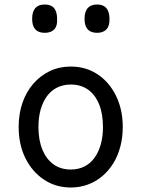

<svg xmlns="http://www.w3.org/2000/svg" viewBox="-20 -815 629 854"><path d="M295 19Q228 19 175.5 -16Q123 -51 93 -111.5Q63 -172 63 -250Q63 -309 80 -358Q97 -407 128.5 -443Q160 -479 202 -499Q244 -519 295 -519Q362 -519 414 -484.5Q466 -450 496 -389Q526 -328 526 -250Q526 -203 515 -162Q504 -121 483.5 -88Q463 -55 434.5 -31Q406 -7 370.5 6Q335 19 295 19ZM295 -61Q328 -61 354.5 -74Q381 -87 399.5 -112Q418 -137 428 -172Q438 -207 438 -250Q438 -308 421 -350.5Q404 -393 372 -416Q340 -439 295 -439Q262 -439 235 -426Q208 -413 189.5 -388Q171 -363 161 -328.5Q151 -294 151 -250Q151 -192 168.5 -149.5Q186 -107 218 -84Q250 -61 295 -61ZM179 -669Q151 -669 137 -684.5Q123 -700 123 -731Q123 -763 137 -779Q151 -795 179 -795Q207 -795 220.5 -779Q234 -763 234 -731Q236 -700 221.5 -684.5Q207 -669 179 -669ZM412 -669Q384 -669 370 -684.5Q356 -700 356 -731Q356 -763 370 -779Q384 -795 412 -795Q439 -795 453 -779Q467 -763 467 -731Q468 -700 453.5 -684.5Q439 -669 412 -669Z"/></svg>

Font: Playwrite CL
Style: Regular
Weight: 400
Designer: Veronika Burian, José Scaglione
Foundry: TypeTogether
Version: Version 1.002